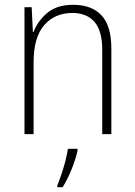

<svg xmlns="http://www.w3.org/2000/svg" viewBox="-20 -559 562 800"><path d="M285 -539Q362 -539 403 -495Q444 -451 444 -356V0H406V-351Q406 -431 373.5 -468Q341 -505 282 -505Q208 -505 164 -454Q120 -403 120 -300V0H82V-529H112L117 -426H120Q136 -470 176 -504.5Q216 -539 285 -539ZM303 69Q295 105 278.5 146Q262 187 241 221H219V213Q226 196 235.5 168.5Q245 141 252.5 111.5Q260 82 263 61H303Z"/></svg>

Font: Noto Sans Arabic UI SmCn XLt
Style: Regular
Weight: 200
Width: 4
Designer: Monotype Design Team, Nadine Chahine and Nizar Qandah
Foundry: Monotype Imaging Inc.
Version: Version 2.010; ttfautohint (v1.8.4.7-5d5b)